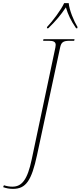

<svg xmlns="http://www.w3.org/2000/svg" viewBox="-152 -964 514 1224"><path d="M148 -792 147 -784H156C207 -834 233 -865 268 -917C283 -868 299 -834 333 -784H341L342 -792C319 -830 290 -899 286 -944H257C236 -899 184 -830 148 -792ZM-69 240C13 240 49 188 84 25L231 -660C238 -693 249 -704 291 -704H321L323 -714H125L123 -704H160C189 -704 203 -697 203 -678C203 -673 202 -668 201 -661L50 53C23 181 -12 226 -73 226C-92 226 -109 223 -127 217L-132 229C-112 236 -95 240 -69 240Z"/></svg>

Font: Noto Serif Display Condensed Thin
Style: Italic
Weight: 100
Width: 3
Italic angle: -12°
Designer: Monotype Design Team
Foundry: Monotype Imaging Inc.
Version: Version 2.009